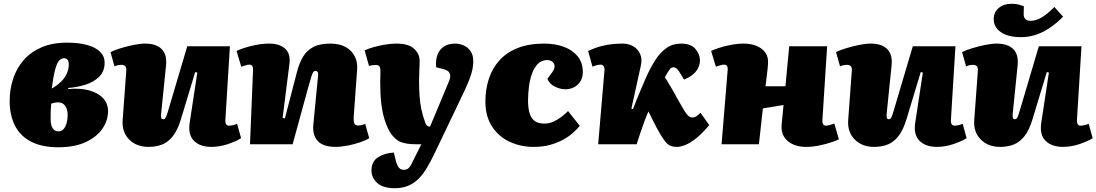

<svg xmlns="http://www.w3.org/2000/svg" viewBox="-20 -761 5785 1013"><path d="M287 16Q202 16 145 -13Q88 -42 59.5 -97Q31 -152 31 -229Q31 -289 49 -344.5Q67 -400 104 -443Q141 -486 198.5 -511Q256 -536 334 -536Q396 -536 440.5 -523.5Q485 -511 508.5 -487.5Q532 -464 532 -430Q532 -384 502.5 -355.5Q473 -327 429 -313.5Q385 -300 340 -297V-291Q402 -297 449 -284.5Q496 -272 523 -244Q550 -216 550 -175Q550 -125 520 -81.5Q490 -38 431.5 -11Q373 16 287 16ZM289 -68Q305 -68 315.5 -80Q326 -92 331.5 -111.5Q337 -131 337 -154Q337 -171 332 -186.5Q327 -202 315.5 -211.5Q304 -221 284 -221Q277 -221 267.5 -219Q258 -217 250 -214Q248 -192 247.5 -172.5Q247 -153 247 -135Q247 -113 251.5 -98.5Q256 -84 265 -76Q274 -68 289 -68ZM253 -294 265 -301Q286 -314 303.5 -331.5Q321 -349 332 -372Q343 -395 343 -421Q343 -438 336 -446Q329 -454 318 -454Q304 -454 292.5 -442Q281 -430 271.5 -396Q262 -362 253 -294Z M563 -486Q582 -496 614.5 -506Q647 -516 682.5 -523.5Q718 -531 745 -531Q805 -531 833.5 -501.5Q862 -472 856 -416L830 -160Q829 -145 831 -138.5Q833 -132 843 -132Q849 -132 853 -138.5Q857 -145 862 -160Q867 -175 874 -200L968 -517H1193L1169 -128Q1168 -114 1173 -106Q1178 -98 1187 -98Q1199 -98 1211 -101Q1223 -104 1231 -108L1252 -32Q1238 -23 1219.5 -15Q1201 -7 1180 0Q1159 7 1137 10.5Q1115 14 1096 14Q1035 14 1003 -18.5Q971 -51 981 -115L1021 -378L1010 -381L934 -130Q917 -74 892 -42.5Q867 -11 835.5 1.5Q804 14 764 14Q700 14 661.5 -25Q623 -64 627 -126L646 -384Q648 -405 640.5 -412Q633 -419 621 -419Q613 -419 604.5 -417.5Q596 -416 584 -411Z M1928 -32Q1913 -22 1882 -11Q1851 0 1815 7Q1779 14 1750 14Q1686 14 1657 -16.5Q1628 -47 1633 -102L1658 -361Q1660 -375 1656 -381Q1652 -387 1646 -387Q1638 -387 1633.5 -381.5Q1629 -376 1624 -360.5Q1619 -345 1609 -310L1524 0H1299L1315 -390Q1316 -405 1311 -412.5Q1306 -420 1296 -420Q1288 -420 1278 -417Q1268 -414 1253 -409L1228 -492Q1239 -498 1267 -507.5Q1295 -517 1331 -524Q1367 -531 1401 -531Q1454 -531 1484 -504.5Q1514 -478 1507 -423L1471 -139L1483 -136L1547 -382Q1559 -429 1579 -462Q1599 -495 1633 -513Q1667 -531 1723 -531Q1770 -531 1802.5 -513.5Q1835 -496 1851.5 -464Q1868 -432 1864 -391L1846 -142Q1845 -120 1849.5 -109.5Q1854 -99 1870 -99Q1881 -99 1891 -102Q1901 -105 1907 -107Z M2269 56Q2250 95 2230.5 127.5Q2211 160 2187 183.5Q2163 207 2132.5 219.5Q2102 232 2064 232Q2001 232 1970.5 204.5Q1940 177 1940 138Q1940 91 1975 68.5Q2010 46 2058 44L2068 86Q2073 104 2078.5 114.5Q2084 125 2091.5 130Q2099 135 2110 135Q2121 135 2128.5 131Q2136 127 2142.5 118.5Q2149 110 2154 98L2203 0H2171Q2125 0 2095 -11.5Q2065 -23 2039 -61Q2023 -88 2010.5 -125.5Q1998 -163 1992 -212.5Q1986 -262 1986 -326Q1986 -337 1986.5 -347Q1987 -357 1987 -367.5Q1987 -378 1987 -388Q1987 -405 1981.5 -411.5Q1976 -418 1963 -418Q1959 -418 1949.5 -417.5Q1940 -417 1927 -413L1904 -495Q1922 -504 1950 -512Q1978 -520 2010 -525.5Q2042 -531 2071 -531Q2135 -531 2164.5 -504Q2194 -477 2194 -440Q2194 -427 2193.5 -412.5Q2193 -398 2192 -378.5Q2191 -359 2191 -332Q2191 -291 2193.5 -255Q2196 -219 2203 -185Q2210 -151 2224 -113Q2227 -105 2230.5 -101Q2234 -97 2238 -95Q2242 -93 2247 -93H2249L2346 -325Q2355 -344 2355.5 -358.5Q2356 -373 2347 -382.5Q2338 -392 2314 -398L2281 -406Q2276 -465 2303 -498Q2330 -531 2382 -531Q2404 -531 2426 -521.5Q2448 -512 2462.5 -491.5Q2477 -471 2477 -437Q2477 -415 2472 -392Q2467 -369 2457 -343.5Q2447 -318 2434 -289.5Q2421 -261 2404 -226Z M2852 -531Q2909 -531 2955 -514Q3001 -497 3028 -463.5Q3055 -430 3055 -381Q3055 -341 3029 -315.5Q3003 -290 2962 -290Q2936 -290 2907.5 -304Q2879 -318 2868 -345L2893 -379Q2907 -398 2906 -412.5Q2905 -427 2894 -435.5Q2883 -444 2866 -444Q2837 -444 2817.5 -424Q2798 -404 2786.5 -371.5Q2775 -339 2770.5 -302Q2766 -265 2766 -229Q2766 -192 2774 -164.5Q2782 -137 2800.5 -123Q2819 -109 2852 -109Q2879 -109 2901 -119.5Q2923 -130 2942 -144.5Q2961 -159 2977 -175L3039 -97Q3029 -85 3009.5 -66Q2990 -47 2960 -29Q2930 -11 2889 1.5Q2848 14 2795 14Q2727 14 2669 -13Q2611 -40 2576 -93.5Q2541 -147 2541 -226Q2541 -289 2559 -344.5Q2577 -400 2614.5 -442Q2652 -484 2711 -507.5Q2770 -531 2852 -531Z M3311 -187 3320 -186Q3328 -208 3337.5 -231Q3347 -254 3356 -276Q3365 -298 3373.5 -317Q3382 -336 3388 -351Q3411 -403 3437 -443.5Q3463 -484 3496 -507.5Q3529 -531 3573 -531Q3625 -531 3649 -503Q3673 -475 3673 -442Q3673 -412 3653 -385.5Q3633 -359 3589 -341L3572 -369Q3561 -388 3552.5 -397Q3544 -406 3533 -406Q3529 -406 3523 -403.5Q3517 -401 3512 -393Q3507 -386 3501.5 -377Q3496 -368 3488 -354Q3498 -339 3507.5 -322Q3517 -305 3528 -287Q3539 -269 3550 -247Q3568 -217 3579.5 -196Q3591 -175 3600 -163Q3609 -151 3616 -146Q3623 -141 3633 -141Q3644 -141 3654.5 -148Q3665 -155 3676 -166L3722 -101Q3684 -56 3652.5 -31Q3621 -6 3595.5 4Q3570 14 3552 14Q3530 14 3515 7Q3500 0 3483.5 -22.5Q3467 -45 3443 -90Q3435 -105 3428.5 -118Q3422 -131 3415.5 -144.5Q3409 -158 3401 -173Q3390 -148 3379.5 -119Q3369 -90 3358.5 -60Q3348 -30 3339 0H3136L3169 -387Q3171 -402 3165.5 -411Q3160 -420 3149 -420Q3139 -420 3128 -417Q3117 -414 3106 -409L3083 -492Q3121 -510 3156 -518.5Q3191 -527 3219 -529Q3247 -531 3265 -531Q3297 -531 3321.5 -516.5Q3346 -502 3357.5 -476Q3369 -450 3361 -414Z M4114 -207 4005 -189 3984 0H3787L3819 -389Q3821 -405 3816 -412.5Q3811 -420 3800 -420Q3792 -420 3782 -417Q3772 -414 3757 -409L3732 -492Q3743 -498 3771 -507.5Q3799 -517 3835 -524Q3871 -531 3905 -531Q3941 -531 3971 -519Q4001 -507 4018 -483.5Q4035 -460 4032 -423Q4030 -394 4026 -364.5Q4022 -335 4019 -306H4124L4144 -517H4344L4319 -128Q4318 -113 4323 -105.5Q4328 -98 4338 -98Q4346 -98 4356.5 -101Q4367 -104 4382 -109L4406 -26Q4395 -20 4367 -10.5Q4339 -1 4303.5 6.5Q4268 14 4233 14Q4172 14 4135.5 -17.5Q4099 -49 4104 -104Z M4391 -486Q4410 -496 4442.5 -506Q4475 -516 4510.5 -523.5Q4546 -531 4573 -531Q4633 -531 4661.5 -501.5Q4690 -472 4684 -416L4658 -160Q4657 -145 4659 -138.5Q4661 -132 4671 -132Q4677 -132 4681 -138.5Q4685 -145 4690 -160Q4695 -175 4702 -200L4796 -517H5021L4997 -128Q4996 -114 5001 -106Q5006 -98 5015 -98Q5027 -98 5039 -101Q5051 -104 5059 -108L5080 -32Q5066 -23 5047.5 -15Q5029 -7 5008 0Q4987 7 4965 10.5Q4943 14 4924 14Q4863 14 4831 -18.5Q4799 -51 4809 -115L4849 -378L4838 -381L4762 -130Q4745 -74 4720 -42.5Q4695 -11 4663.5 1.5Q4632 14 4592 14Q4528 14 4489.5 -25Q4451 -64 4455 -126L4474 -384Q4476 -405 4468.5 -412Q4461 -419 4449 -419Q4441 -419 4432.5 -417.5Q4424 -416 4412 -411Z M5056 -486Q5075 -496 5107.5 -506Q5140 -516 5175.5 -523.5Q5211 -531 5238 -531Q5298 -531 5326.5 -501.5Q5355 -472 5349 -416L5323 -160Q5322 -145 5324 -138.5Q5326 -132 5336 -132Q5342 -132 5346 -138.5Q5350 -145 5355 -160Q5360 -175 5367 -200L5461 -517H5686L5662 -128Q5661 -114 5666 -106Q5671 -98 5680 -98Q5692 -98 5704 -101Q5716 -104 5724 -108L5745 -32Q5731 -23 5712.5 -15Q5694 -7 5673 0Q5652 7 5630 10.5Q5608 14 5589 14Q5528 14 5496 -18.5Q5464 -51 5474 -115L5514 -378L5503 -381L5427 -130Q5410 -74 5385 -42.5Q5360 -11 5328.5 1.5Q5297 14 5257 14Q5193 14 5154.5 -25Q5116 -64 5120 -126L5139 -384Q5141 -405 5133.5 -412Q5126 -419 5114 -419Q5106 -419 5097.5 -417.5Q5089 -416 5077 -411ZM5366 -565Q5299 -565 5261 -591Q5223 -617 5223 -660Q5223 -697 5249.5 -719Q5276 -741 5316 -741Q5341 -741 5356.5 -736.5Q5372 -732 5382 -728L5381 -689Q5380 -671 5389.5 -661Q5399 -651 5418 -651Q5444 -651 5473.5 -667.5Q5503 -684 5543 -724L5589 -673Q5552 -636 5515.5 -612Q5479 -588 5442.5 -576.5Q5406 -565 5366 -565Z"/></svg>

Font: Literata Black
Style: Italic
Weight: 900
Italic angle: -2°
Designer: Latin by Veronika Burian and Jose Scaglione. Greek by Irene Vlachou. Cyrillic by Vera Evstafieva
Foundry: TypeTogether
Version: Version 3.002